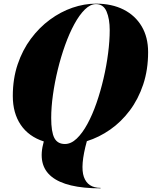

<svg xmlns="http://www.w3.org/2000/svg" viewBox="-20 -780 830 1050"><path d="M530 247.5V250Q341 250 262 186Q183 122 219.5 -6.5Q137 -33 93.5 -97.2Q50 -161.5 50 -255Q50 -349 76.5 -427.8Q103 -506.5 148.8 -568Q194.5 -629.5 253 -672.5Q311.5 -715.5 376.2 -737.8Q441 -760 505 -760Q591.5 -760 655.5 -727.8Q719.5 -695.5 754.8 -636Q790 -576.5 790 -495Q790 -398.5 763.2 -318.2Q736.5 -238 689.8 -175.8Q643 -113.5 582.5 -71.2Q522 -29 455 -8Q417.5 128 438.8 187.8Q460 247.5 530 247.5ZM505 -757.5Q474 -757.5 444 -728Q414 -698.5 386.5 -648Q359 -597.5 336 -533.2Q313 -469 296 -399.2Q279 -329.5 269.5 -261.2Q260 -193 260 -135Q260 -58.5 277.2 -25.5Q294.5 7.5 335 7.5Q368.5 7.5 399.5 -22Q430.5 -51.5 458 -102Q485.5 -152.5 507.8 -216.8Q530 -281 546.2 -350.8Q562.5 -420.5 571.2 -488.8Q580 -557 580 -615Q580 -676.5 562.8 -717Q545.5 -757.5 505 -757.5Z"/></svg>

Font: Bodoni* 72pt Fatface
Style: Italic
Weight: 900
Italic angle: -13°
Version: Version 2.3